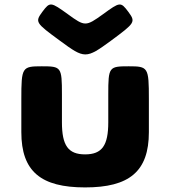

<svg xmlns="http://www.w3.org/2000/svg" viewBox="-20 -802 742 837"><path d="M539 -751C506 -795 503 -794 429 -740C354 -686 350 -686 276 -740C201 -794 198 -795 165 -751C132 -706 134 -703 242 -624C349 -545 355 -545 463 -624C570 -703 572 -706 539 -751ZM162 -513C76 -513 73 -509 73 -370V-226C73 -54 159 15 351 15C543 15 629 -54 629 -226V-370C629 -509 626 -513 541 -513C455 -513 452 -510 452 -391V-269C452 -168 425 -129 351 -129C277 -129 250 -168 250 -269V-391C250 -510 247 -513 162 -513Z"/></svg>

Font: Hussar Print
Style: Bold
Weight: 700
Foundry: Cannot Into Space Fonts
Version: Version 2.00